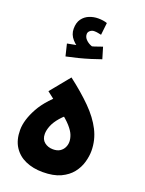

<svg xmlns="http://www.w3.org/2000/svg" viewBox="-166 -981 803 1063"><g transform="rotate(20 235.5 -449.5)"><path d="M223 3Q167 3 122.5 -16.5Q78 -36 52.5 -75.5Q27 -115 27 -174Q27 -233 67 -305.5Q107 -378 201 -451L191 -359L101 -429L195 -544Q271 -486 325.5 -431.5Q380 -377 409 -320Q438 -263 438 -199Q438 -168 428 -132.5Q418 -97 394 -66.5Q370 -36 328.5 -16.5Q287 3 223 3ZM234 -135Q259 -135 274.5 -145Q290 -155 298 -171Q306 -187 306 -205Q306 -223 298 -244Q290 -265 267 -291Q244 -317 199 -351L275 -361Q234 -333 209 -304Q184 -275 173.5 -248.5Q163 -222 163 -200Q163 -168 184 -151.5Q205 -135 234 -135ZM124 -642 107 -712Q142 -718 159.5 -722Q177 -726 197 -731L187 -706Q161 -715 137.5 -741.5Q114 -768 114 -802Q114 -838 130 -860Q146 -882 171 -892Q196 -902 223 -902Q238 -902 251.5 -900Q265 -898 276 -894L268 -822Q258 -824 248 -826Q238 -828 226 -828Q213 -828 202.5 -819.5Q192 -811 192 -799Q192 -782 204 -769Q216 -756 232.5 -748.5Q249 -741 260 -740L205 -734Q232 -741 256 -748.5Q280 -756 301 -764L321 -697Q296 -688 262.5 -677.5Q229 -667 193.5 -658Q158 -649 124 -642Z"/></g></svg>

Font: Farlight84_Sys_V01
Style: Bold
Weight: 700
Designer: Monotype Design Team, Nadine Chahine and Nizar Qandah
Foundry: Monotype Imaging Inc.
Version: Version 2.004;October 31, 2024;FontCreator 14.0.0.2814 64-bi